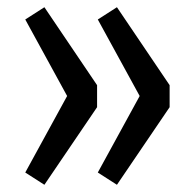

<svg xmlns="http://www.w3.org/2000/svg" viewBox="-20 -553 540 532"><path d="M103 -533 249 -317V-256L103 -41L50 -75L166 -287L50 -499ZM304 -533 450 -317V-256L304 -41L251 -75L367 -287L251 -499Z"/></svg>

Font: Fira Sans Extra Condensed
Style: Regular
Weight: 400
Width: 1
Designer: Carrois Corporate & Edenspiekermann AG
Foundry: Carrois Corporate GbR & Edenspiekermann AG
Version: Version 4.203